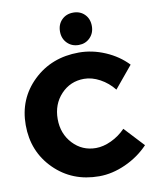

<svg xmlns="http://www.w3.org/2000/svg" viewBox="-101 -1021 894 1110"><g transform="rotate(-10 346.0 -466.0)"><path d="M499 -850Q499 -809 472.5 -782Q446 -755 406 -755Q365 -755 338.5 -782Q312 -809 312 -850Q312 -892 338.5 -918.5Q365 -945 406 -945Q447 -945 473 -918.5Q499 -892 499 -850ZM575 -463Q541 -506 494 -531.5Q447 -557 401 -557Q320 -557 265.5 -499Q211 -441 211 -354Q211 -268 265.5 -209.5Q320 -151 401 -151Q444 -151 491 -173Q538 -195 575 -233L682 -118Q625 -58 546.5 -22.5Q468 13 391 13Q233 13 128 -91.5Q23 -196 23 -352Q23 -506 130 -609Q237 -712 398 -712Q476 -712 552 -679.5Q628 -647 681 -591Z"/></g></svg>

Font: Montserrat arm
Style: Bold
Weight: 700
Designer: Julieta Ulanovsky
Foundry: Julieta Ulanovsky
Version: Version 6.000;PS 006.000;hotconv 1.0.88;makeotf.lib2.5.64775